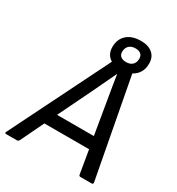

<svg xmlns="http://www.w3.org/2000/svg" viewBox="-216 -917 954 1035"><g transform="rotate(30 260.5 -399.5)"><path d="M-21 0Q-31.2 0 -26.9 -9.8L277.8 -623Q240.2 -645.5 240.2 -692.9Q240.2 -742.2 271.7 -770.5Q303.2 -798.8 358.9 -798.8Q404.8 -798.8 430.9 -776.4Q457 -753.9 457 -714.8Q457 -651.4 404.8 -623L520 -11.2Q521.5 0 511.2 0H440.9Q432.6 0 431.2 -9.8L407.2 -152.8H128.9L60.1 -9.8Q55.2 0 46.9 0ZM344.2 -659.2Q369.6 -659.2 383.8 -672.9Q397.9 -686.5 397.9 -710.9Q397.9 -729 386.2 -739Q374.5 -749 353 -749Q327.6 -749 313.2 -735.1Q298.8 -721.2 298.8 -696.8Q298.8 -678.7 310.8 -668.9Q322.8 -659.2 344.2 -659.2ZM165 -227.1H394L359.9 -430.2Q341.8 -536.6 335.9 -578.1H334Q298.8 -502.9 264.2 -431.2Z"/></g></svg>

Font: Sofia Sans
Style: Italic
Weight: 400
Italic angle: -9°
Designer: Botio Nikoltchev, Ani Petrova
Foundry: lettersoup
Version: Version 4.100